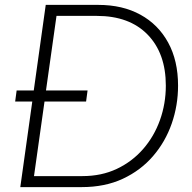

<svg xmlns="http://www.w3.org/2000/svg" viewBox="-20 -765 786 785"><path d="M63 0 112 -350H42L48 -395H118L167 -745H382Q481 -745 554 -705Q627 -665 667.5 -591Q708 -517 708 -415Q708 -334 682 -259.5Q656 -185 605.5 -126.5Q555 -68 482 -34Q409 0 314 0ZM119 -45H317Q395 -45 457.5 -74.5Q520 -104 565 -155.5Q610 -207 634 -274Q658 -341 658 -415Q658 -547 583.5 -623.5Q509 -700 376 -700H211L168 -395H338L332 -350H162Z"/></svg>

Font: Plus Jakarta Sans ExtraLight
Style: Italic
Weight: 200
Italic angle: -8°
Designer: Gumpita Rahayu
Foundry: Tokotype
Version: Version 2.071; ttfautohint (v1.8.4.7-5d5b);gftools[0.9.29]